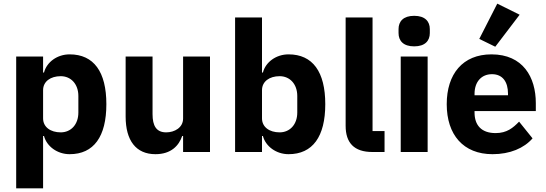

<svg xmlns="http://www.w3.org/2000/svg" viewBox="-20 -836 3003 1056"><path d="M69 200H217V-88H222C237 -31 295 12 363 12C496 12 565 -85 565 -263C565 -441 496 -537 363 -537C295 -537 237 -495 222 -437H217V-525H69ZM314 -108C258 -108 217 -137 217 -185V-340C217 -388 258 -417 314 -417C370 -417 411 -374 411 -308V-217C411 -151 370 -108 314 -108Z M987 0H1135V-525H987V-184C987 -134 940 -108 894 -108C840 -108 819 -144 819 -208V-525H671V-195C671 -63 728 12 835 12C921 12 964 -35 982 -88H987Z M1273 0H1421V-88H1426C1441 -31 1499 12 1567 12C1700 12 1769 -85 1769 -263C1769 -441 1700 -537 1567 -537C1499 -537 1441 -495 1426 -437H1421V-740H1273ZM1518 -108C1462 -108 1421 -137 1421 -185V-340C1421 -388 1462 -417 1518 -417C1574 -417 1615 -374 1615 -308V-217C1615 -151 1574 -108 1518 -108Z M2095 0V-115H2029V-740H1881V-144C1881 -51 1927 0 2028 0Z M2258 -581C2318 -581 2344 -612 2344 -654V-676C2344 -718 2318 -749 2258 -749C2198 -749 2172 -718 2172 -676V-654C2172 -612 2198 -581 2258 -581ZM2184 0H2332V-525H2184Z M2838 -755 2715 -816 2616 -622 2704 -579ZM2689 12C2785 12 2862 -21 2909 -75L2835 -167C2802 -133 2768 -104 2706 -104C2627 -104 2590 -148 2590 -217V-225H2927V-269C2927 -411 2857 -537 2683 -537C2525 -537 2437 -429 2437 -263C2437 -95 2528 12 2689 12ZM2686 -428C2745 -428 2774 -385 2774 -321V-312H2590V-320C2590 -385 2627 -428 2686 -428Z"/></svg>

Font: IBM Plex Sans Thai Looped
Style: Bold
Weight: 700
Designer: Mike Abbink, Paul van der Laan, Pieter van Rosmalen, Ben Mitchell, Mark Frömberg
Foundry: Bold Monday
Version: Version 1.1